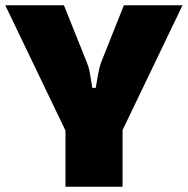

<svg xmlns="http://www.w3.org/2000/svg" viewBox="-30 -710 714 730"><path d="M664 -690 431 -205H223L-10 -690H213L300 -473Q309 -451 313 -425Q317 -399 321 -376H334Q338 -399 342.5 -425.5Q347 -452 355 -474L441 -690ZM436 -328V0H219V-328Z"/></svg>

Font: Exo 2 Black
Style: Regular
Weight: 900
Designer: Natanael Gama
Foundry: Natanael Gama
Version: Version 2.010